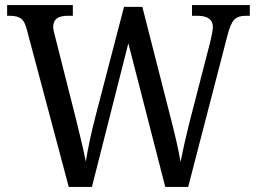

<svg xmlns="http://www.w3.org/2000/svg" viewBox="-20 -734 1008 754"><path d="M85 -619Q77 -651 62 -661.5Q47 -672 20 -672H8V-714H266V-672H245Q189 -672 189 -629Q189 -620 191.5 -610Q194 -600 197 -588L279 -264Q290 -219 300 -177Q310 -135 317 -99Q323 -138 333 -184.5Q343 -231 356 -281L467 -707H539L650 -272Q663 -222 673 -178Q683 -134 689 -98Q696 -134 704.5 -171.5Q713 -209 725 -257L806 -571Q809 -584 812.5 -601.5Q816 -619 816 -628Q816 -672 755 -672H734V-714H961V-672H943Q916 -672 901 -658Q886 -644 873 -594L719 0H629L484 -564L341 0H250Z"/></svg>

Font: Noto Serif Tamil SemiCondensed
Style: Regular
Weight: 400
Width: 4
Designer: Indian Type Foundry, Tom Grace, and the Monotype Design Team
Foundry: Monotype Imaging Inc.
Version: Version 2.004; ttfautohint (v1.8.4.7-5d5b)